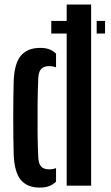

<svg xmlns="http://www.w3.org/2000/svg" viewBox="-20 -820 492 848"><path d="M206.5 -727.5H349.5V-672H206.5ZM407 -727.5H444V-672H407ZM40.5 -135.5Q39.5 -168.5 39 -210.8Q38.5 -253 38.5 -298Q38.5 -343 39 -386Q39.5 -429 40.5 -464.5Q44 -542 73.2 -575.2Q102.5 -608.5 157 -608.5Q182 -608.5 198.5 -602Q215 -595.5 227.5 -583V-522.5Q213 -528 197.5 -528Q173 -528 161.5 -515Q150 -502 149 -473.5Q146.5 -417.5 146 -356Q145.5 -294.5 146 -235.2Q146.5 -176 149 -126.5Q150 -98 161.2 -85Q172.5 -72 197.5 -72Q213 -72 227.5 -77.5V-17.5Q214.5 -5 197.5 1.8Q180.5 8.5 155.5 8.5Q100.5 8.5 72.2 -25Q44 -58.5 40.5 -135.5ZM274.5 0V-800H382.5V0Z"/></svg>

Font: Big Shoulders Stencil Display Thin
Style: Bold
Weight: 700
Version: Version 2.001